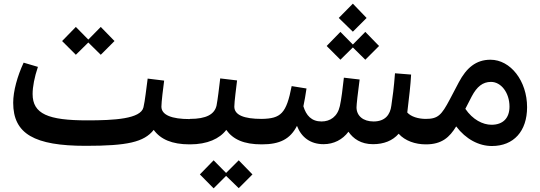

<svg xmlns="http://www.w3.org/2000/svg" viewBox="-20 -788 2945 1048"><path d="M448 8C674 8 766 -12 819 -79C856 -28 918 0 1015 0L1035 -12V-126L1015 -138C918 -138 861 -160 861 -206C861 -230 871 -312 876 -348L786 -359C778 -302 772 -240 763 -202C748 -139 604 -131 456 -131C243 -131 158 -166 158 -275C158 -314 168 -367 187 -423L109 -446C75 -373 52 -291 52 -227C52 -57 168 8 448 8ZM319 -564 394 -489 462 -556 530 -489 605 -564 530 -641 462 -572 394 -641Z M1017 0C1112 0 1179 -31 1215 -79C1252 -27 1311 0 1408 0L1428 -12V-127L1408 -139C1312 -139 1259 -160 1259 -206C1259 -232 1270 -314 1274 -349L1182 -360C1175 -301 1169 -250 1162 -212C1151 -164 1106 -139 1017 -139L997 -127V-12ZM1071 164 1146 240 1214 172 1283 239 1358 164 1283 87 1214 156 1146 87Z M1746 -1C1802 -1 1850 -26 1882 -69C1908 -31 1950 -1 2016 -1C2075 -1 2123 -20 2156 -58C2191 -19 2247 0 2304 0L2323 -12V-127L2304 -139C2264 -139 2223 -151 2203 -174C2203 -177 2204 -179 2204 -182C2213 -257 2221 -324 2224 -381L2136 -388C2130 -308 2123 -258 2116 -211C2110 -163 2083 -125 2019 -125C1962 -125 1926 -156 1926 -202C1926 -217 1933 -280 1943 -354L1857 -364C1851 -309 1843 -243 1835 -209C1822 -151 1782 -125 1735 -125C1680 -125 1651 -158 1636 -208C1642 -237 1648 -269 1653 -305L1572 -318C1543 -168 1513 -141 1409 -139L1390 -127V-12L1409 0C1508 0 1564 -29 1601 -101C1625 -38 1675 -1 1746 -1ZM1763 -537 1838 -462 1906 -529 1974 -462 2049 -537 1974 -614 1906 -545 1838 -614ZM1829 -690 1906 -615 1981 -690 1906 -768Z M2285 -12 2305 0C2392 0 2434 -39 2470 -98C2523 -28 2594 9 2665 9C2784 9 2857 -72 2857 -203C2857 -346 2767 -462 2657 -462C2578 -462 2526 -417 2485 -340L2435 -245C2390 -160 2371 -139 2304 -139L2285 -127ZM2520 -194 2555 -262C2583 -315 2615 -341 2660 -341C2715 -341 2761 -282 2761 -206C2761 -143 2725 -107 2663 -107C2615 -107 2560 -135 2520 -194Z"/></svg>

Font: Wafeq Semi Bold
Style: Regular
Weight: 600
Designer: Rasmus Andersson & Azza Alameddine
Foundry: Google & TypeTogether
Version: Version 3.000;January 28, 2025;FontCreator 15.0.0.3014 64-bi